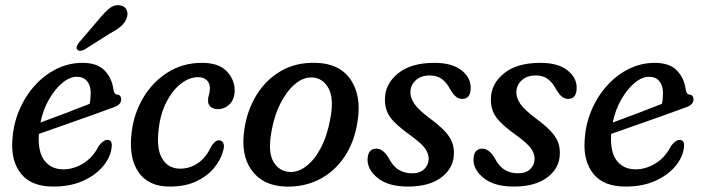

<svg xmlns="http://www.w3.org/2000/svg" viewBox="-20 -694 2645 724"><path d="M401 -139Q398 -104 370.8 -69.8Q343.5 -35.5 295.2 -13Q247 9.5 180.5 9.5Q99 9.5 60.2 -37.8Q21.5 -85 26.5 -163Q29.5 -223 51.5 -276Q73.5 -329 109.8 -369.8Q146 -410.5 192.5 -433.8Q239 -457 291 -457Q346.5 -457 374.5 -428.2Q402.5 -399.5 408 -354.5Q411 -339 420.5 -337.5Q436 -336.5 437 -321Q438.5 -299 406.5 -288.5Q368.5 -274.5 316.5 -256Q264.5 -237.5 213.2 -219.5Q162 -201.5 126.5 -189V-187Q122.5 -121 147.8 -88.2Q173 -55.5 219 -55.5Q257 -55.5 293.5 -77.5Q330 -99.5 353 -144.5Q371 -167.5 386 -166.5Q404.5 -165 401 -139ZM269.5 -404.5Q243 -404.5 215.2 -381.5Q187.5 -358.5 165 -319.5Q142.5 -280.5 132.5 -232Q172.5 -246.5 225.2 -266.5Q278 -286.5 318 -302.5Q322 -319 322 -344Q322 -371.5 308.2 -388Q294.5 -404.5 269.5 -404.5ZM351 -619Q373 -646.5 392.5 -662.2Q412 -678 434.5 -673.5Q452.5 -670 458.2 -655Q464 -640 456.5 -622.5Q449 -605.5 433.5 -592.8Q418 -580 392.5 -566.5L297.5 -506.5Q290 -502.5 282.2 -502.5Q274.5 -502.5 271 -507.5Q267 -513 270.2 -520.5Q273.5 -528 279.5 -535.5Z M726.5 -403Q694.5 -403 663 -379Q631.5 -355 608.5 -311.2Q585.5 -267.5 578.5 -208.5Q569 -132.5 592 -95.2Q615 -58 659.5 -58Q695.5 -58 726.2 -78.8Q757 -99.5 776 -141Q783 -151.5 790 -158.2Q797 -165 806 -165Q816 -165 821.8 -154.8Q827.5 -144.5 821 -124Q812.5 -91.5 787.2 -60.8Q762 -30 720.2 -10.2Q678.5 9.5 619.5 9.5Q539 9.5 501.8 -45.5Q464.5 -100.5 476.5 -195.5Q485 -266.5 520.5 -326Q556 -385.5 612.8 -421.2Q669.5 -457 742 -457Q805 -457 835 -425.2Q865 -393.5 865 -352.5Q864.5 -319.5 845.8 -301Q827 -282.5 801.5 -282.5Q784 -282.5 774 -291.5Q764 -300.5 764.5 -315Q764.5 -326 768 -337.2Q771.5 -348.5 771.5 -361.5Q771.5 -380.5 759.5 -391.8Q747.5 -403 726.5 -403Z M1172.5 -457Q1261 -454.5 1302.2 -393.8Q1343.5 -333 1328.5 -238Q1317 -159 1279 -102.8Q1241 -46.5 1183.5 -17.2Q1126 12 1056 9.5Q971 6.5 928.5 -52.5Q886 -111.5 902 -210Q913 -280.5 948.2 -337.2Q983.5 -394 1040.2 -426.8Q1097 -459.5 1172.5 -457ZM1073 -45.5Q1104 -44 1135 -67.5Q1166 -91 1190.2 -137Q1214.5 -183 1226 -249Q1240 -324.5 1218.2 -362.2Q1196.5 -400 1157.5 -402Q1124 -403.5 1092.5 -377Q1061 -350.5 1037.2 -303.5Q1013.5 -256.5 1003.5 -197Q989.5 -121 1011 -84.2Q1032.5 -47.5 1073 -45.5Z M1533.5 -40.5Q1563.5 -40.5 1580 -56.5Q1596.5 -72.5 1596.5 -95.5Q1596.5 -115 1582.8 -134.5Q1569 -154 1524.5 -186Q1471.5 -224 1451.2 -252.2Q1431 -280.5 1431.5 -320.5Q1432 -377.5 1480.8 -417.2Q1529.5 -457 1618 -457Q1684 -457 1719.5 -429.5Q1755 -402 1755 -363.5Q1755 -321 1723 -321Q1710.5 -321 1700.2 -328.8Q1690 -336.5 1678 -356.5Q1664.5 -382.5 1646.2 -396Q1628 -409.5 1601.5 -409.5Q1567 -409.5 1547.2 -390.8Q1527.5 -372 1527.5 -345.5Q1527.5 -325.5 1541.8 -303.5Q1556 -281.5 1598.5 -249.5Q1638 -220.5 1658.2 -198.2Q1678.5 -176 1685.5 -155.8Q1692.5 -135.5 1691.5 -112.5Q1690 -59.5 1644.2 -25Q1598.5 9.5 1518.5 9.5Q1445 9.5 1405.5 -21.8Q1366 -53 1366 -91.5Q1366.5 -133.5 1399.5 -133.5Q1425 -133.5 1446 -97.5Q1462 -66.5 1484 -53.5Q1506 -40.5 1533.5 -40.5Z M1933 -40.5Q1963 -40.5 1979.5 -56.5Q1996 -72.5 1996 -95.5Q1996 -115 1982.2 -134.5Q1968.5 -154 1924 -186Q1871 -224 1850.8 -252.2Q1830.5 -280.5 1831 -320.5Q1831.5 -377.5 1880.2 -417.2Q1929 -457 2017.5 -457Q2083.5 -457 2119 -429.5Q2154.5 -402 2154.5 -363.5Q2154.5 -321 2122.5 -321Q2110 -321 2099.8 -328.8Q2089.5 -336.5 2077.5 -356.5Q2064 -382.5 2045.8 -396Q2027.5 -409.5 2001 -409.5Q1966.5 -409.5 1946.8 -390.8Q1927 -372 1927 -345.5Q1927 -325.5 1941.2 -303.5Q1955.5 -281.5 1998 -249.5Q2037.5 -220.5 2057.8 -198.2Q2078 -176 2085 -155.8Q2092 -135.5 2091 -112.5Q2089.5 -59.5 2043.8 -25Q1998 9.5 1918 9.5Q1844.5 9.5 1805 -21.8Q1765.5 -53 1765.5 -91.5Q1766 -133.5 1799 -133.5Q1824.5 -133.5 1845.5 -97.5Q1861.5 -66.5 1883.5 -53.5Q1905.5 -40.5 1933 -40.5Z M2559 -139Q2556 -104 2528.8 -69.8Q2501.5 -35.5 2453.2 -13Q2405 9.5 2338.5 9.5Q2257 9.5 2218.2 -37.8Q2179.5 -85 2184.5 -163Q2187.5 -223 2209.5 -276Q2231.5 -329 2267.8 -369.8Q2304 -410.5 2350.5 -433.8Q2397 -457 2449 -457Q2504.5 -457 2532.5 -428.2Q2560.5 -399.5 2566 -354.5Q2569 -339 2578.5 -337.5Q2594 -336.5 2595 -321Q2596.5 -299 2564.5 -288.5Q2526.5 -274.5 2474.5 -256Q2422.5 -237.5 2371.2 -219.5Q2320 -201.5 2284.5 -189V-187Q2280.5 -121 2305.8 -88.2Q2331 -55.5 2377 -55.5Q2415 -55.5 2451.5 -77.5Q2488 -99.5 2511 -144.5Q2529 -167.5 2544 -166.5Q2562.5 -165 2559 -139ZM2427.5 -404.5Q2401 -404.5 2373.2 -381.5Q2345.5 -358.5 2323 -319.5Q2300.5 -280.5 2290.5 -232Q2330.5 -246.5 2383.2 -266.5Q2436 -286.5 2476 -302.5Q2480 -319 2480 -344Q2480 -371.5 2466.2 -388Q2452.5 -404.5 2427.5 -404.5Z"/></svg>

Font: Fraunces 72pt S100
Style: Italic
Weight: 400
Italic angle: -16°
Version: Version 1.000; ttfautohint (v1.8.3)